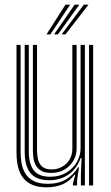

<svg xmlns="http://www.w3.org/2000/svg" viewBox="-20 -792 472 820"><path d="M179.5 8Q144.5 8 121.1 -1.4Q97.8 -10.8 83.6 -26.6Q69.5 -42.5 62.4 -61.9Q55.2 -81.2 52.9 -101.5Q50.5 -121.8 50.5 -140V-600H68V-142.8Q68 -121.2 71.6 -97.6Q75.2 -74 86.9 -53.4Q98.5 -32.8 121.8 -19.9Q145 -7 184.5 -7Q230.2 -7 262.2 -26Q294.2 -45 313 -77.5H317.2L309.2 -20.8V0H291.5V-9L301.5 -45.5H297.8Q276.5 -17 246.6 -4.5Q216.8 8 179.5 8ZM360.2 0V-600H377.8V0ZM198.5 -53.5Q171.5 -53.5 155.9 -62.8Q140.2 -72 132.6 -86.5Q125 -101 122.8 -117.4Q120.5 -133.8 120.5 -148V-600H138.2V-148.8Q138.2 -129.2 142.5 -110.9Q146.8 -92.5 160.1 -80.5Q173.5 -68.5 201 -68.5Q225.5 -68.5 245.5 -79.9Q265.5 -91.2 277.2 -111.1Q289 -131 289 -156.5V-600H307.2V-157.8Q307.2 -129.5 293.5 -105.8Q279.8 -82 255.4 -67.8Q231 -53.5 198.5 -53.5ZM189.2 -22.2Q134.5 -22.8 110 -52.8Q85.5 -82.8 85.5 -143.5V-600H103V-145.2Q103 -92.8 123.8 -65Q144.5 -37.2 194.8 -37.2Q234.2 -37.2 263.4 -54.8Q292.5 -72.2 308.4 -100.1Q324.2 -128 324.2 -159V-600H342.5V0H325.5V-47.8L328.5 -116.8H324.2Q308 -71.5 272.8 -46.8Q237.5 -22 189.2 -22.2ZM178.5 -645 259.5 -772H279.5L195 -645ZM243 -645 338 -772H358L259.5 -645ZM210.8 -645 298.8 -772H318.8L227.2 -645Z"/></svg>

Font: Big Shoulders Inline Text Thin Medium
Style: Regular
Weight: 500
Version: Version 2.002